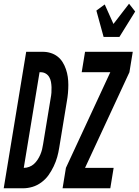

<svg xmlns="http://www.w3.org/2000/svg" viewBox="-63 -1014 748 1034"><path d="M-43 0 78 -735H168Q190 -735 210.5 -728.5Q231 -722 247 -709.5Q263 -697 274 -679.5Q285 -662 292 -641.5Q299 -621 302 -600Q305 -579 305 -557Q305 -535 303 -512.5Q301 -490 297 -468L256 -219Q252 -193 245 -168Q238 -143 226 -118Q214 -93 198.5 -71Q183 -49 160 -32Q137 -15 111.5 -7.5Q86 0 61 0ZM65 -110H66Q80 -110 94.5 -115.5Q109 -121 120 -131Q131 -141 139.5 -154Q148 -167 154 -181Q160 -195 163.5 -209Q167 -223 169 -237L210 -486Q213 -501 214 -515.5Q215 -530 214.5 -544.5Q214 -559 211.5 -573Q209 -587 202 -599Q195 -611 183 -618Q171 -625 156 -625H150ZM495 -815 456 -957 501 -990 548 -885 632 -994 665 -952 580 -815ZM274 0 292 -110 531 -625H377L395 -735H652L634 -625L395 -110H549L531 0Z"/></svg>

Font: Iosevka Extrabold Extended
Style: Italic
Weight: 800
Width: 7
Italic angle: -9°
Monospace: yes
Designer: Belleve Invis
Foundry: Belleve Invis
Version: Version 32.5.0; ttfautohint (v1.8.4)